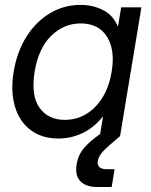

<svg xmlns="http://www.w3.org/2000/svg" viewBox="-20 -545 605 769"><path d="M214.4 9.8Q147.5 9.8 102.5 -24.2Q57.6 -58.1 39.8 -118.4Q22 -178.7 34.7 -257.8Q47.9 -337.4 85.7 -397.7Q123.5 -458 179.7 -491.7Q235.8 -525.4 302.7 -525.4Q353 -525.4 393.6 -504.2Q434.1 -482.9 451.7 -439.5H452.6L465.3 -515.6H546.4L460.9 0H379.9L392.6 -78.1H391.6Q356.4 -33.7 310.5 -12Q264.6 9.8 214.4 9.8ZM239.3 -64.9Q311 -64.9 362.1 -117.7Q413.1 -170.4 427.2 -257.8Q441.9 -345.2 408.4 -398.2Q375 -451.2 303.2 -451.2Q236.3 -451.2 185.3 -401.9Q134.3 -352.5 118.7 -257.8Q103.5 -163.1 137.9 -114Q172.4 -64.9 239.3 -64.9ZM369.6 204.1Q324.7 204.1 302 180.9Q279.3 157.7 287.1 112.3Q293 75.7 316.4 48.1Q339.8 20.5 380.4 -7.8L460.9 0Q413.6 39.6 394.3 59.6Q375 79.6 372.1 98.6Q365.7 132.8 408.7 132.8H439L427.2 204.1Z"/></svg>

Font: Inter Display
Style: Italic
Weight: 400
Italic angle: -9.39999°
Designer: Rasmus Andersson
Foundry: rsms
Version: Version 4.000;git-a52131595